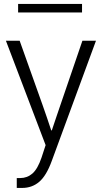

<svg xmlns="http://www.w3.org/2000/svg" viewBox="-20 -718 513 968"><path d="M71.3 -655.3V-698.2H393.6V-655.3ZM9.8 -512.7H79.1L194.3 -189.5Q216.8 -126 238.3 -60.5H241.2Q249 -85 264.2 -128.9Q279.3 -172.9 285.2 -190.4L395.5 -512.7H463.9L241.2 92.8Q213.9 168 177.7 198.7Q141.6 229.5 91.8 229.5H64.5V179.7H82Q117.2 179.7 143.6 156.7Q169.9 133.8 189.5 76.2L210 13.7Z"/></svg>

Font: Gothic A1 Light
Style: Regular
Weight: 300
Version: Version 2.50